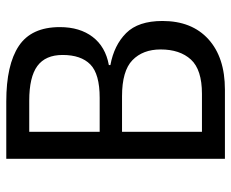

<svg xmlns="http://www.w3.org/2000/svg" viewBox="-84 -670 754 627"><g transform="rotate(-90 293.5 -357.0)"><path d="M275 -714Q395 -714 456.5 -673Q518 -632 518 -539Q518 -474 486 -432Q454 -390 394 -379V-374Q459 -362 498.5 -322.5Q538 -283 538 -204Q538 -108 478.5 -54Q419 0 314 0H88V-714ZM287 -409Q365 -409 396 -439.5Q427 -470 427 -530Q427 -586 391 -612.5Q355 -639 278 -639H176V-409ZM176 -336V-75H300Q379 -75 412 -111Q445 -147 445 -210Q445 -268 410 -302Q375 -336 292 -336Z"/></g></svg>

Font: Noto Sans Thai SemCond
Style: Regular
Weight: 400
Width: 4
Designer: Monotype Design Team
Foundry: Monotype Imaging Inc.
Version: Version 2.002; ttfautohint (v1.8.4.7-5d5b)